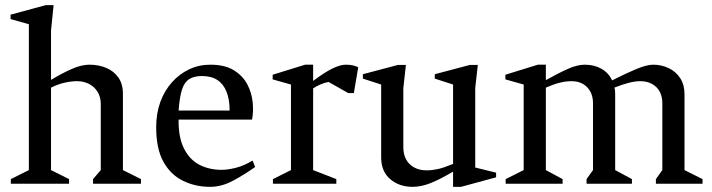

<svg xmlns="http://www.w3.org/2000/svg" viewBox="-20 -713 2761 745"><path d="M22 0V-18L92 -53V-619L21 -639V-656L157 -693H188L178 -595V-403Q221 -429 258.5 -445.5Q296 -462 327 -462Q363 -462 392.5 -449.5Q422 -437 439.5 -412Q457 -387 457 -348V-53L527 -18V0H341V-18L371 -53V-309Q371 -336 359 -356Q347 -376 326 -387Q305 -398 279 -398Q256 -398 230 -392Q204 -386 178 -373V-53L248 -18V0Z M795 12Q738 12 690 -11.5Q642 -35 614 -85.5Q586 -136 586 -219Q586 -273 602 -317Q618 -361 647 -393.5Q676 -426 714 -444Q752 -462 796 -462Q853 -462 888 -440Q923 -418 940 -385Q957 -352 960.5 -315.5Q964 -279 958 -249H673Q672 -180 694 -136.5Q716 -93 754 -73.5Q792 -54 840 -54Q864 -54 895.5 -62Q927 -70 960 -90L970 -65Q929 -36 884.5 -12Q840 12 795 12ZM673 -284H871Q871 -327 859 -357Q847 -387 823.5 -402.5Q800 -418 763 -418Q734 -418 715 -406.5Q696 -395 686.5 -366.5Q677 -338 673 -284Z M1039 0V-18L1109 -53V-385L1038 -405V-423L1164 -462H1195V-399Q1239 -432 1269.5 -447Q1300 -462 1322 -462Q1351 -462 1370 -452L1353 -352H1331L1255 -395Q1238 -392 1222.5 -385Q1207 -378 1195 -370V-53L1285 -18V0Z M1581 12Q1529 12 1494 -18Q1459 -48 1459 -102V-385L1388 -408V-425L1524 -461H1555L1545 -371V-142Q1545 -114 1556 -94Q1567 -74 1587.5 -63Q1608 -52 1635 -52Q1656 -52 1679 -57Q1702 -62 1738 -77V-385L1667 -408V-425L1803 -461H1834L1824 -371V-63L1905 -43V-25L1769 12H1738V-47Q1689 -18 1652 -3Q1615 12 1581 12Z M1942 0V-18L2012 -53V-385L1941 -405V-423L2067 -462H2098V-402Q2148 -430 2184 -446Q2220 -462 2249 -462Q2286 -462 2314 -446Q2342 -430 2355 -401Q2410 -429 2450 -445.5Q2490 -462 2514 -462Q2547 -462 2575 -448.5Q2603 -435 2619.5 -409.5Q2636 -384 2636 -348V-53L2706 -18V0H2525V-18L2550 -53V-313Q2550 -338 2540 -357Q2530 -376 2510.5 -387Q2491 -398 2465 -398Q2444 -398 2419 -391.5Q2394 -385 2364 -373Q2366 -367 2366.5 -361Q2367 -355 2367 -348V-53L2432 -18V0H2256V-18L2281 -53V-313Q2281 -338 2271 -357Q2261 -376 2242.5 -387Q2224 -398 2198 -398Q2175 -398 2151.5 -392Q2128 -386 2098 -373V-53L2163 -18V0Z"/></svg>

Font: Ancizar Serif Light
Style: Regular
Weight: 400
Version: Version 8.100